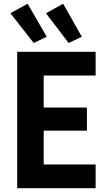

<svg xmlns="http://www.w3.org/2000/svg" viewBox="-20 -993 572 1013"><path d="M70.7 0V-719.7H484.6V-594.4H210.5V-425.6H438.5V-303.5H210.5V-125.3H484.6V0ZM158 -766.1 34.9 -923.1 125.6 -973.3 226.5 -799.2ZM342.2 -766.1 222.5 -923.1 313.1 -973.3 411.6 -799.2Z"/></svg>

Font: Reddit Sans
Style: Regular
Weight: 400
Designer: Stephen Hutchings
Foundry: Reddit
Version: Version 1.014